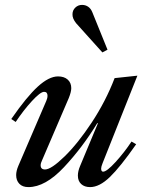

<svg xmlns="http://www.w3.org/2000/svg" viewBox="-20 -756 606 784"><path d="M46 -41Q46 -58 55 -79L169 -344Q174 -355 174 -365Q174 -381 160 -381Q145 -381 110.5 -343.5Q76 -306 44 -258L26 -270Q89 -361 134.5 -402.5Q180 -444 217 -444Q242 -444 256.5 -431Q271 -418 271 -396Q271 -381 261 -356L152 -102Q146 -90 146 -81Q146 -64 164 -64Q189 -64 243.5 -117Q298 -170 355 -256.5Q412 -343 448 -437L541 -447L399 -90Q393 -75 393 -68Q393 -55 401 -55Q416 -55 452 -94.5Q488 -134 517 -178L536 -167Q471 -74 428.5 -33Q386 8 348 8Q325 8 311.5 -4.5Q298 -17 298 -39Q298 -57 307 -78L380 -253H377Q317 -154 241 -73Q165 8 96 8Q72 8 59 -5.5Q46 -19 46 -41ZM291 -661Q275 -681 276 -698Q276 -714 287.5 -725Q299 -736 315 -736Q329 -736 340 -728.5Q351 -721 357 -706L419 -553L398 -542Z"/></svg>

Font: Ibarra Real Nova
Style: Italic
Weight: 400
Italic angle: -22°
Designer: Jose Maria Ribagorda & Octavio Pardo
Foundry: Octavio Pardo
Version: Version 1.014